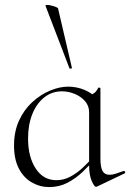

<svg xmlns="http://www.w3.org/2000/svg" viewBox="-20 -751 530 780"><path d="M180 9Q142 9 109 -10Q76 -29 56.5 -66.5Q37 -104 37 -160Q37 -217 57.5 -261.5Q78 -306 111.5 -336.5Q145 -367 183.5 -383Q222 -399 257 -399Q292 -399 324 -385.5Q356 -372 374 -349L342 -295Q342 -321 325.5 -340Q309 -359 283.5 -369.5Q258 -380 232 -380Q191 -380 160 -355.5Q129 -331 111.5 -288Q94 -245 94 -188Q94 -114 125 -66.5Q156 -19 209 -19Q239 -19 266 -33.5Q293 -48 316 -69.5Q339 -91 358 -113L366 -106Q344 -80 316.5 -53.5Q289 -27 255 -9Q221 9 180 9ZM370 8Q363 8 352.5 -16Q342 -40 342 -80V-361Q356 -368 364 -374Q372 -380 379 -394Q380 -396 384 -395Q388 -394 388 -392V-106Q388 -72 396.5 -56.5Q405 -41 425 -41Q436 -41 449 -45Q462 -49 481 -56Q486 -58 488 -53Q490 -48 485 -46L374 7Q372 8 370 8ZM165 -727Q164 -731 171 -731Q178 -731 188.5 -728.5Q199 -726 207.5 -722.5Q216 -719 216 -716L272 -476Q274 -474 268.5 -472.5Q263 -471 262 -474Z"/></svg>

Font: Cormorant Infant Light Light
Style: Regular
Weight: 300
Version: Version 4.001